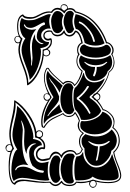

<svg xmlns="http://www.w3.org/2000/svg" viewBox="-20 -855 614 909"><path d="M88 -241Q88 -235 86.5 -215Q85 -195 85 -186Q85 -103 114 -73Q99 -76 90 -76Q62 -73 53 -55Q51 -50 53.5 -49Q56 -48 58 -53Q64 -66 90 -66Q109 -66 134 -52Q159 -38 182 -37Q185 -37 186.5 -39.5Q188 -42 187.5 -44.5Q187 -47 185 -47Q170 -49 161.5 -52Q153 -55 146 -61Q139 -67 134 -70Q118 -97 118 -131Q118 -149 127 -160Q136 -171 149 -173Q155 -175 144 -176Q130 -176 118 -162.5Q106 -149 106 -130V-126Q94 -149 94 -187Q94 -195 95 -211.5Q96 -228 96 -234Q96 -254 85 -278Q80 -288 80 -283Q80 -282 81 -279Q88 -250 88 -241ZM498 -182Q500 -185 499 -187Q498 -189 494 -187Q475 -172 447 -172Q425 -172 402 -186Q399 -187 398 -185.5Q397 -184 400 -182Q422 -162 444 -162Q442 -127 434 -98Q432 -95 436 -94.5Q440 -94 442 -98Q445 -112 448 -128Q451 -138 452 -162Q475 -163 498 -182ZM408 -322Q389 -363 353 -389Q381 -411 400 -442Q403 -447 397 -448Q394 -448 392 -446Q375 -415 343 -392L344 -385Q360 -375 376 -356Q392 -337 401 -319Q404 -313 408 -319Q409 -320 408 -322ZM134 -582Q134 -586 132.5 -605Q131 -624 131 -633Q131 -669 146 -694Q146 -690 146 -679Q146 -668 157.5 -657Q169 -646 180 -646L187 -649Q187 -649 183 -650Q171 -652 162.5 -661Q154 -670 154 -681Q154 -703 165 -718.5Q176 -734 190 -737Q194 -738 193 -744Q192 -750 186 -749Q179 -747 158.5 -735Q138 -723 126 -723Q104 -723 99 -736Q96 -742 94 -739Q92 -737 94 -734Q102 -716 130 -714Q143 -715 152 -717Q122 -685 122 -633Q122 -619 125 -595.5Q128 -572 128 -565Q128 -563 127.5 -557.5Q127 -552 127 -548Q127 -540 130 -546Q131 -547 131 -550Q134 -571 134 -582ZM486 -558Q489 -561 487 -562Q485 -563 482 -561Q467 -548 434 -546Q402 -547 384 -561Q381 -563 379.5 -562Q378 -561 381 -558Q400 -538 424 -538H430Q430 -528 427.5 -518.5Q425 -509 423 -505L421 -500Q420 -497 422 -495Q424 -493 426.5 -493.5Q429 -494 430 -498Q438 -515 438 -535V-538H443Q466 -538 486 -558ZM429 -662Q422 -692 402 -716Q378 -746 358 -753Q356 -754 354.5 -752Q353 -750 353 -748Q353 -746 356 -745Q374 -739 396 -712Q415 -687 421 -660Q422 -657 424 -656.5Q426 -656 428 -657.5Q430 -659 429 -662ZM267 -9Q257 10 245 11Q231 11 222.5 -8Q214 -27 214 -52Q214 -73 222.5 -96Q231 -119 246 -119Q254 -119 258.5 -114.5Q263 -110 267 -99Q260 -82 260 -51Q260 -23 267 -9ZM194 0Q176 0 138.5 -6.5Q101 -13 86 -13Q62 -13 45 2Q34 -14 34 -49Q34 -82 42.5 -112.5Q51 -143 62 -147Q39 -182 39 -218Q39 -239 49.5 -282.5Q60 -326 61 -354Q92 -330 115 -283Q138 -236 138 -207Q138 -202 136 -197Q153 -195 165.5 -188Q178 -181 178 -169V-167Q164 -167 152 -155.5Q140 -144 140 -128Q140 -122 141 -120Q150 -84 179 -84Q188 -84 211 -90Q206 -76 206 -50Q206 -16 214 -3Q211 -1 206 -0.5Q201 0 194 0ZM334 -114Q323 -98 323 -47Q323 -13 330 2Q328 14 311 14H310Q272 14 267 -52V-54Q267 -80 278 -104Q289 -128 309 -128H310Q318 -128 321.5 -127.5Q325 -127 328.5 -124Q332 -121 334 -114ZM542 -22Q542 -1 498 -1H488Q444 -1 418 -19Q404 -1 352 -1Q338 -1 338 -2Q332 -20 332 -50Q332 -94 342 -114Q365 -115 371 -134L374 -133V-131Q374 -104 393 -83Q412 -62 435 -62Q461 -62 481.5 -79.5Q502 -97 510 -124H512Q515 -110 528.5 -76Q542 -42 542 -22ZM436 -70Q410 -70 395 -92.5Q380 -115 380 -146V-152Q366 -167 366 -186Q366 -193 367 -197.5Q368 -202 372 -207Q376 -212 377 -213Q378 -214 384 -220Q411 -209 434 -209Q479 -209 509 -242Q533 -217 533 -190V-187Q530 -155 507 -141Q506 -118 484.5 -94Q463 -70 436 -70ZM277 -449Q267 -436 262 -416Q255 -434 232 -462Q219 -477 215 -485Q213 -489 212 -487Q212 -486 213 -484Q220 -467 228 -460Q243 -441 260 -398Q259 -393 259 -382Q256 -368 223 -333Q216 -325 206 -309Q203 -305 206 -305Q207 -305 209 -307Q213 -314 228 -330Q230 -332 243 -343.5Q256 -355 261 -362Q265 -337 275 -326Q265 -320 244.5 -311.5Q224 -303 210.5 -293.5Q197 -284 188 -268Q188 -270 187.5 -273.5Q187 -277 187 -278Q187 -336 233 -395Q199 -448 199 -490Q199 -505 206 -520Q214 -504 241 -481.5Q268 -459 277 -449ZM308 -314Q289 -314 277.5 -335Q266 -356 266 -386Q266 -414 276 -437.5Q286 -461 305 -461Q314 -461 318.5 -456.5Q323 -452 328 -441Q322 -428 322 -397Q322 -353 332 -334Q329 -327 326.5 -323.5Q324 -320 319 -317Q314 -314 308 -314ZM510 -278V-275Q510 -250 485.5 -234.5Q461 -219 429 -219Q384 -219 363 -247Q360 -253 360 -263Q360 -276 366 -282Q374 -281 379 -281Q405 -281 431 -293.5Q457 -306 465 -326Q481 -322 494.5 -309Q508 -296 510 -278ZM221 -786Q213 -772 213 -755Q213 -739 220 -719Q217 -720 211 -720Q197 -720 186 -710.5Q175 -701 175 -688V-686Q176 -673 186 -664.5Q196 -656 209 -656H212V-655Q212 -643 200 -636Q188 -629 171 -627Q174 -621 174 -610Q174 -579 160 -539Q146 -499 121 -477Q118 -504 100 -549.5Q82 -595 82 -618Q82 -647 100 -674Q89 -679 81.5 -696.5Q74 -714 74 -734Q74 -755 83 -770Q95 -759 116 -759Q129 -759 135 -760Q147 -761 175 -774.5Q203 -788 213 -788Q216 -788 221 -786ZM476 -482Q460 -440 407 -401Q405 -399 404.5 -395.5Q404 -392 407 -390Q446 -365 459 -330Q451 -310 427.5 -298.5Q404 -287 378 -287Q369 -287 364 -288Q354 -318 338 -334Q328 -346 328 -393Q328 -436 337 -441Q340 -443 346 -450.5Q352 -458 360.5 -474.5Q369 -491 375 -510H377Q380 -487 393.5 -476Q407 -465 426 -465Q453 -465 474 -483ZM502 -594Q511 -578 511 -560Q511 -533 490 -518Q486 -498 466.5 -485Q447 -472 426 -472Q406 -472 394.5 -485.5Q383 -499 382 -519Q357 -536 354 -568Q354 -578 363 -593Q390 -574 434 -574Q475 -574 502 -594ZM281 -782Q273 -768 273 -751Q273 -736 279 -720Q269 -698 252 -698Q225 -698 222 -753V-756Q222 -772 230.5 -787.5Q239 -803 251 -803Q270 -803 281 -782ZM490 -594Q464 -582 434 -582Q400 -582 375 -594Q360 -601 358 -619Q358 -628 363.5 -635.5Q369 -643 379 -645Q399 -630 434 -630Q462 -630 479 -642Q480 -642 481 -642.5Q482 -643 483 -643Q492 -643 498.5 -635Q505 -627 505 -619Q505 -601 490 -594ZM281 -752Q281 -771 289 -787.5Q297 -804 312 -804Q318 -804 323 -800Q328 -796 330 -790Q323 -772 323 -754Q324 -732 331 -717Q326 -706 321 -702Q316 -698 307 -698Q298 -698 289.5 -718.5Q281 -739 281 -752ZM475 -650Q457 -639 432 -639Q404 -639 381 -652Q368 -714 339 -718Q331 -737 331 -753Q331 -766 338 -788Q383 -779 419.5 -741.5Q456 -704 475 -650ZM166 -234Q156 -234 153 -223V-214Q154 -211 155.5 -209.5Q157 -208 161 -207Q165 -206 166 -206Q172 -206 176 -210Q180 -214 180 -219Q180 -226 175.5 -230Q171 -234 166 -234ZM490 7Q549 7 549 -23Q549 -39 534.5 -74Q520 -109 516 -134Q516 -134 516.5 -135Q517 -136 517 -137Q542 -158 542 -190Q542 -228 513 -249Q511 -250 512 -252Q518 -263 518 -274Q518 -297 501 -314Q484 -331 468 -333Q466 -333 466 -334Q453 -360 434 -379Q426 -381 422 -389L413 -396Q421 -402 422 -406Q426 -412 434 -414Q479 -456 494 -511Q494 -514 496 -516Q518 -532 518 -562Q518 -582 506 -599Q512 -606 512 -616Q512 -629 503.5 -639.5Q495 -650 485 -650H482Q463 -705 425.5 -745Q388 -785 335 -796Q327 -810 311 -810Q295 -810 287 -794Q284 -790 282 -794Q267 -810 251 -810Q236 -810 226 -794Q222 -795 214 -795Q194 -795 170 -781.5Q146 -768 134 -767Q130 -766 120 -766Q94 -766 86 -779Q66 -769 66 -730Q66 -685 85 -674Q87 -672 86 -670Q75 -643 74 -619Q74 -592 94 -543Q114 -494 114 -465V-462Q144 -483 163 -527Q182 -571 182 -614V-618Q182 -621 185 -621Q199 -623 209.5 -634Q220 -645 220 -658Q220 -663 219 -666Q213 -663 208 -663Q198 -663 191.5 -670Q185 -677 185 -686Q185 -697 193 -704Q201 -711 213 -711Q220 -711 226 -709Q232 -690 252 -690Q270 -690 281 -709Q285 -715 286 -708Q292 -690 308 -689Q325 -690 334 -708Q335 -710 338 -710Q361 -707 372 -650Q363 -649 356.5 -638.5Q350 -628 350 -617Q350 -607 357 -598Q346 -584 346 -567Q346 -539 371 -520V-517Q360 -471 332 -447Q323 -466 304 -466Q289 -466 279 -454Q273 -463 245.5 -486.5Q218 -510 207 -530L203 -529Q192 -511 192 -487Q192 -446 224 -396V-393Q206 -370 193.5 -337Q181 -304 181 -278Q181 -265 184 -256Q184 -256 186 -254Q199 -274 213.5 -285.5Q228 -297 249 -305.5Q270 -314 279 -320Q289 -306 305 -306Q326 -306 335 -326Q344 -316 353 -298Q354 -296 355.5 -291.5Q357 -287 358 -285V-282Q354 -275 354 -262Q354 -238 375 -226Q378 -225 376 -222Q359 -209 359 -186Q359 -163 371 -150Q374 -150 372 -148Q364 -125 342 -122Q338 -122 338 -124Q331 -138 314 -138Q301 -138 289.5 -130.5Q278 -123 274 -111Q273 -104 269 -110Q260 -128 246 -128Q228 -128 217 -101Q199 -93 183 -93Q170 -93 160 -101Q150 -109 150 -126Q150 -138 158.5 -148Q167 -158 179 -158Q184 -158 186 -157Q187 -159 187 -164Q187 -177 176 -189Q165 -201 150 -203Q146 -203 146 -206V-210Q146 -252 117 -298.5Q88 -345 53 -370Q53 -368 53.5 -364Q54 -360 54 -358Q54 -333 42.5 -288.5Q31 -244 31 -219Q31 -186 46 -152Q47 -149 45 -149Q37 -142 31.5 -117.5Q26 -93 26 -65Q26 -36 31.5 -15Q37 6 47 12Q58 -5 88 -5Q103 -5 138.5 0.5Q174 6 197 6Q211 6 219 5Q230 19 243 19Q257 18 269 3Q272 -1 274 3Q283 20 309 20Q332 20 340 5Q350 6 362 6Q394 6 420 -5Q456 7 490 7ZM199 -592Q204 -592 208.5 -595.5Q213 -599 213 -605Q213 -610 209.5 -614.5Q206 -619 200 -619Q198 -618 195 -617.5Q192 -617 190 -616Q188 -615 187 -613V-600Q191 -592 199 -592ZM438 -382Q444 -382 447.5 -386.5Q451 -391 451 -397Q451 -402 447.5 -406Q444 -410 438 -410Q431 -404 424 -399V-395Q430 -391 438 -382ZM554 -24Q554 12 493 12Q462 12 434 5Q438 9 438 15Q438 22 432.5 28Q427 34 420 34Q413 34 407.5 28Q402 22 402 14Q402 11 404 6Q383 12 363 12Q350 12 342 10Q335 26 309 26Q282 26 271 10Q258 26 243 26Q228 26 215 10Q205 11 185 11Q166 11 98 2Q61 2 52 19Q51 21 48 19Q21 10 21 -69Q21 -110 30 -137Q26 -135 24 -135Q17 -135 11.5 -141.5Q6 -148 6 -155Q6 -162 11 -167Q16 -172 23 -172Q29 -172 32 -170Q24 -196 24 -222Q24 -246 35.5 -295Q47 -344 47 -373V-376Q47 -382 52 -379Q86 -358 116 -315Q146 -272 152 -231Q157 -238 166 -238Q173 -238 178.5 -233Q184 -228 184 -220Q184 -206 171 -202Q194 -187 194 -162Q194 -155 192 -150Q188 -147 186 -149Q183 -150 180 -150Q172 -150 164.5 -142Q157 -134 157 -125Q157 -113 165 -107Q173 -101 181 -101Q186 -101 196.5 -103.5Q207 -106 211 -106H213Q224 -137 244 -137Q259 -137 270 -120Q275 -131 287.5 -138Q300 -145 314 -145Q334 -144 342 -128Q361 -128 367 -149Q354 -164 354 -186Q354 -209 370 -224Q348 -238 348 -262Q348 -273 354 -283Q352 -285 351 -289.5Q350 -294 349 -295Q348 -296 343.5 -304.5Q339 -313 336 -317Q325 -301 305 -301Q289 -302 277 -314Q273 -311 250.5 -301Q228 -291 215 -280.5Q202 -270 190 -250Q188 -249 184 -250.5Q180 -252 178 -254Q175 -263 175 -277Q175 -327 208 -379Q206 -378 202 -378Q195 -378 190.5 -383.5Q186 -389 186 -396.5Q186 -404 191 -408.5Q196 -413 203 -413Q207 -412 208 -412Q188 -455 188 -487Q188 -512 199 -531Q201 -534 205.5 -534Q210 -534 211 -532Q222 -512 248.5 -489Q275 -466 279 -462Q288 -472 302 -472Q323 -472 334 -454Q355 -475 366 -518Q342 -538 342 -566Q342 -583 350 -598Q345 -605 345 -618Q345 -642 365 -654Q356 -697 339 -703Q328 -682 309 -682Q291 -683 283 -699Q271 -683 252 -683Q231 -683 222 -704Q221 -704 219 -704.5Q217 -705 216 -705Q191 -705 191 -686Q191 -680 196 -675.5Q201 -671 208 -671Q209 -671 213 -672.5Q217 -674 220 -674Q223 -674 224 -671Q226 -665 226 -659Q226 -636 205 -622Q218 -617 218 -606Q218 -598 211.5 -593Q205 -588 198 -588Q192 -589 187 -593Q183 -551 163 -510.5Q143 -470 113 -452Q108 -449 108 -456V-459Q108 -489 87.5 -540.5Q67 -592 67 -620Q67 -635 72 -652Q70 -650 65 -650Q57 -650 52.5 -656Q48 -662 48 -669Q48 -676 53 -680.5Q58 -685 65 -685H69Q61 -705 61 -728Q61 -777 86 -786Q90 -788 90 -786Q96 -774 122 -774H134Q145 -775 168.5 -788Q192 -801 212 -801Q214 -801 217 -800.5Q220 -800 222 -800Q235 -818 252 -818Q258 -818 267 -815V-819Q267 -826 271.5 -830.5Q276 -835 283 -835Q291 -835 296 -830Q301 -825 301 -818V-815Q307 -817 311 -817Q331 -817 339 -801Q392 -789 429.5 -750Q467 -711 486 -656Q500 -653 509 -641.5Q518 -630 518 -617Q518 -606 512 -598Q521 -579 522 -561Q522 -530 498 -513Q484 -457 441 -414Q455 -412 455 -398Q455 -383 442 -379Q455 -365 469 -338Q484 -335 502 -319Q520 -303 522 -282Q522 -262 517 -252Q547 -229 547 -187Q546 -157 521 -133Q525 -110 539.5 -75.5Q554 -41 554 -24ZM296 -813Q298 -815 298 -818Q298 -824 293 -827.5Q288 -831 282 -831Q270 -831 270 -819Q270 -815 272 -813Q278 -809 282 -805H286Q291 -810 296 -813ZM78 -670Q77 -671 75 -674.5Q73 -678 70.5 -680Q68 -682 64 -682Q52 -682 52 -667Q52 -662 56 -658Q60 -654 66 -654Q70 -654 74 -658Q74 -660 76 -664Q78 -668 78 -670ZM202 -410Q190 -410 190 -396Q190 -391 194 -386.5Q198 -382 203 -382Q208 -382 212 -386Q214 -387 217 -392Q218 -399 213 -404.5Q208 -410 202 -410ZM38 -154Q38 -155 37 -158Q36 -161 35 -162.5Q34 -164 33 -165.5Q32 -167 30 -168Q28 -169 25 -169Q11 -167 10 -152Q10 -140 24 -140Q29 -141 33 -142Q33 -144 35.5 -147.5Q38 -151 38 -154ZM420 30Q427 30 430.5 25.5Q434 21 434 15Q434 2 421 1Q418 2 411 4Q407 10 406 15Q406 21 410 25.5Q414 30 420 30Z"/></svg>

Font: Indiction Unicode
Style: Normal
Weight: 500
Version: Version 1.1